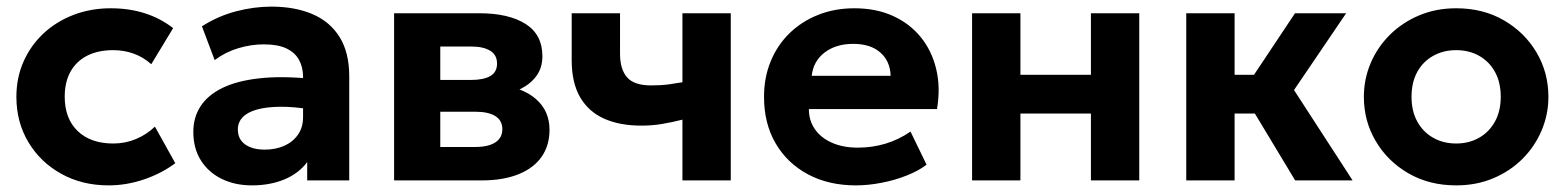

<svg xmlns="http://www.w3.org/2000/svg" viewBox="-20 -545 4727 580"><path d="M308 15Q228 15 165 -20Q102 -55 65.8 -115.5Q29.5 -176 29.5 -252.5Q29.5 -310 51 -358.8Q72.5 -407.5 111.2 -443.8Q150 -480 202 -500Q254 -520 314.5 -520Q370 -520 417.2 -505Q464.5 -490 503 -460L437 -351Q413 -372.5 383.8 -383Q354.5 -393.5 322 -393.5Q276.5 -393.5 243.8 -377Q211 -360.5 193.2 -329Q175.5 -297.5 175.5 -253Q175.5 -186.5 214.8 -149Q254 -111.5 322 -111.5Q358.5 -111.5 390.8 -125Q423 -138.5 448 -162.5L509.5 -52Q468 -21 415 -3Q362 15 308 15Z M741 15Q690 15 650 -4.5Q610 -24 587 -60.2Q564 -96.5 564 -147Q564 -190 585.5 -223.5Q607 -257 650.8 -278.8Q694.5 -300.5 761.8 -308.2Q829 -316 920.5 -307L922 -214Q867.5 -223 825.8 -222.5Q784 -222 755.8 -214Q727.5 -206 713 -190.8Q698.5 -175.5 698.5 -154Q698.5 -124.5 720.5 -108.8Q742.5 -93 780 -93Q812.5 -93 838.5 -104.5Q864.5 -116 880 -138Q895.5 -160 895.5 -191.5V-312.5Q895.5 -342 883.2 -364.2Q871 -386.5 845 -398.8Q819 -411 777 -411Q738 -411 699.2 -399.2Q660.5 -387.5 628.5 -363.5L590 -465.5Q638.5 -496.5 693 -510.8Q747.5 -525 799.5 -525Q870.5 -525 923.5 -502.5Q976.5 -480 1005.8 -433.2Q1035 -386.5 1035 -314.5V0H908V-55.5Q883 -21.5 839.5 -3.2Q796 15 741 15Z M1170.5 0V-505H1427.5Q1516.5 -505 1567.5 -472.8Q1618.5 -440.5 1618.5 -375Q1618.5 -341 1601.2 -316.8Q1584 -292.5 1554.8 -277.5Q1525.5 -262.5 1488.5 -256.5L1486.5 -289Q1558 -281.5 1599 -245.8Q1640 -210 1640 -153Q1640 -105.5 1616 -71.2Q1592 -37 1546 -18.5Q1500 0 1434.5 0ZM1310 -101H1415.5Q1455 -101 1476.2 -114.8Q1497.5 -128.5 1497.5 -155Q1497.5 -180.5 1476.8 -194Q1456 -207.5 1415.5 -207.5H1295.5V-303.5H1403Q1440.5 -303.5 1461 -315.2Q1481.5 -327 1481.5 -353Q1481.5 -379 1460.8 -391.8Q1440 -404.5 1403 -404.5H1310Z M2041.5 0V-183.5Q2007.5 -175 1978 -170.2Q1948.5 -165.5 1917.5 -165.5Q1852 -165.5 1805 -186.5Q1758 -207.5 1732.5 -251.2Q1707 -295 1707 -363.5V-505H1853V-383Q1853 -336 1874.2 -311.5Q1895.5 -287 1946.5 -287Q1977 -287 1999.2 -290Q2021.5 -293 2041.5 -296.5V-505H2187.5V0Z M2565.5 15Q2483 15 2420.5 -18.5Q2358 -52 2323 -112Q2288 -172 2288 -252.5Q2288 -311 2308.2 -360Q2328.5 -409 2365.2 -444.8Q2402 -480.5 2451.8 -500.2Q2501.5 -520 2561 -520Q2626.5 -520 2677.2 -497Q2728 -474 2761.5 -432.8Q2795 -391.5 2808.2 -336Q2821.5 -280.5 2810.5 -215.5H2423.5Q2423.5 -180.5 2441.8 -154.5Q2460 -128.5 2493.2 -113.8Q2526.5 -99 2571 -99Q2615 -99 2655 -111Q2695 -123 2730.5 -147.5L2779 -47.5Q2755 -29 2719 -14.8Q2683 -0.5 2642.8 7.2Q2602.5 15 2565.5 15ZM2432 -316H2670.5Q2669 -360.5 2639.2 -386.5Q2609.5 -412.5 2557.5 -412.5Q2505.5 -412.5 2471.2 -386.5Q2437 -360.5 2432 -316Z M2916.5 0V-505H3062.5V-319H3275.5V-505H3421.5V0H3275.5V-202H3062.5V0Z M3892.5 0 3732.5 -265.5 3892 -505H4046.5L3889 -273L4066 0ZM3563.5 0V-505H3709.5V-319H3862.5V-202H3709.5V0Z M4379 15Q4297.5 15 4234.5 -21.5Q4171.5 -58 4135.8 -118.8Q4100 -179.5 4100 -252.5Q4100 -306 4120.5 -354.2Q4141 -402.5 4178.5 -439.8Q4216 -477 4267 -498.5Q4318 -520 4379 -520Q4460.5 -520 4523.2 -483.5Q4586 -447 4621.8 -386.2Q4657.5 -325.5 4657.5 -252.5Q4657.5 -199.5 4637 -151Q4616.5 -102.5 4579.2 -65.2Q4542 -28 4491 -6.5Q4440 15 4379 15ZM4379 -111.5Q4417.5 -111.5 4448 -128.8Q4478.5 -146 4496 -177.8Q4513.5 -209.5 4513.5 -252.5Q4513.5 -296 4496.2 -327.5Q4479 -359 4448.5 -376.2Q4418 -393.5 4379 -393.5Q4340 -393.5 4309.2 -376.2Q4278.5 -359 4261.2 -327.5Q4244 -296 4244 -252.5Q4244 -209 4261.5 -177.5Q4279 -146 4309.5 -128.8Q4340 -111.5 4379 -111.5Z"/></svg>

Font: Geologica Roman SemiBold
Style: Regular
Weight: 600
Designer: Sindre Bremnes, Frode Helland
Foundry: Monokrom Skriftforlag AS
Version: Version 1.010;gftools[0.9.28]